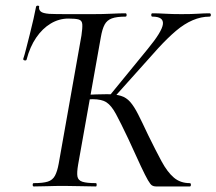

<svg xmlns="http://www.w3.org/2000/svg" viewBox="-20 -673 781 693"><path d="M102 0Q98 0 98 -6Q98 -12 102 -12Q135 -12 152.5 -17.5Q170 -23 178.5 -39Q187 -55 192 -83L274 -545Q278 -572 277 -585.5Q276 -599 264.5 -602.5Q253 -606 227 -606Q193 -606 163 -588Q133 -570 110.5 -537Q88 -504 76 -458Q75 -454 69 -455Q63 -456 64 -461Q68 -472 74 -496Q80 -520 87.5 -549Q95 -578 101 -605Q107 -632 110 -648Q111 -653 117 -652.5Q123 -652 121 -647Q120 -638 127 -631.5Q134 -625 158 -623Q180 -622 218 -622Q256 -622 317 -622Q352 -622 382 -623.5Q412 -625 433 -625Q437 -625 437 -619Q437 -613 433 -613Q401 -613 383.5 -606.5Q366 -600 357.5 -584Q349 -568 344 -539L262 -79Q257 -50 259.5 -36Q262 -22 277.5 -17Q293 -12 326 -12Q329 -12 329 -6Q329 0 326 0Q302 0 273 -1Q244 -2 212 -2Q180 -2 152 -1Q124 0 102 0ZM543 0Q535 0 529 -3.5Q523 -7 514 -22.5Q505 -38 488.5 -73Q472 -108 443 -172Q415 -231 398.5 -261.5Q382 -292 364.5 -303.5Q347 -315 314 -315Q304 -315 294.5 -314Q285 -313 274 -312L275 -330Q334 -333 366 -333Q397 -333 416.5 -327Q436 -321 450 -305Q464 -289 478.5 -260.5Q493 -232 515 -185Q542 -130 563 -91Q584 -52 607.5 -32Q631 -12 665 -12Q669 -12 669 -6Q669 0 665 0ZM388 -317 374 -326 513 -496Q565 -559 568 -586Q571 -613 530 -613Q526 -613 526 -619Q526 -625 530 -625Q552 -625 576.5 -623.5Q601 -622 635 -622Q673 -622 695 -623.5Q717 -625 736 -625Q741 -625 741 -619Q741 -613 736 -613Q706 -613 675.5 -600Q645 -587 615 -561.5Q585 -536 551 -499Z"/></svg>

Font: Cormorant Medium
Style: Italic
Weight: 500
Italic angle: -10°
Designer: Christian Thalmann (Catharsis Fonts)
Foundry: Catharsis Fonts
Version: Version 4.000